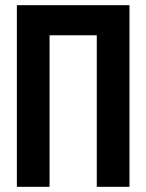

<svg xmlns="http://www.w3.org/2000/svg" viewBox="-20 -720 564 740"><path d="M353 -584H171V0H45V-700H479V0H353Z"/></svg>

Font: PT Sans Narrow
Style: Bold
Weight: 700
Width: 3
Designer: A.Korolkova, O.Umpeleva, V.Yefimov
Foundry: ParaType Ltd
Version: Version 2.003W OFL